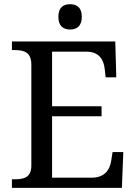

<svg xmlns="http://www.w3.org/2000/svg" viewBox="-20 -916 663 936"><path d="M426.8 -49.8H233.9V-349.1H475.1V-397.9H233.9V-664.1H401.9C461.9 -664.1 484.9 -626 490.2 -582L495.1 -539.1H546.9L542 -713.9H38.1V-671.9H50.8C97.2 -671.9 132.8 -662.1 132.8 -600.1V-108.9C132.8 -50.3 96.2 -42 50.8 -42H38.1V0H574.2L581.1 -174.8H528.8L522 -131.8C515.1 -86.9 489.3 -49.8 426.8 -49.8ZM264.6 -834C264.6 -788.6 289.1 -772 321.8 -772C353 -772 378.9 -788.1 378.9 -834C378.9 -880.4 353 -895.5 321.8 -895.5C289.6 -895.5 264.6 -880.4 264.6 -834Z"/></svg>

Font: The Erased English
Style: Regular
Weight: 400
Designer: Monotype Design team + ligartures altered by 180 Amsterdam
Foundry: Monotype Imaging Inc.
Version: Version 1.030;Glyphs 3.1.2 (3151)